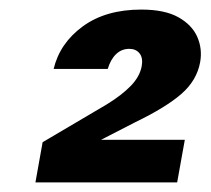

<svg xmlns="http://www.w3.org/2000/svg" viewBox="-20 -733 440 401"><path d="M54 -352 69 -436 203 -515Q234 -534 253 -553.5Q272 -573 276 -595Q279 -612 271.5 -621.5Q264 -631 250 -631Q234 -631 222.5 -620Q211 -609 205 -589H92Q105 -643 153 -678Q201 -713 275 -713Q324 -713 352.5 -697Q381 -681 392 -656Q403 -631 398 -603Q391 -565 359 -537Q327 -509 263 -478L191 -441H366L350 -352Z"/></svg>

Font: DM Sans 11pt Black
Style: Italic
Weight: 900
Italic angle: -10°
Version: Version 4.004;gftools[0.9.30]